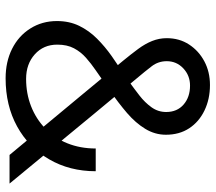

<svg xmlns="http://www.w3.org/2000/svg" viewBox="-62 -692 768 684"><g transform="rotate(90 322.0 -350.0)"><path d="M259 14Q200 14 154 -9Q108 -32 81.5 -74Q55 -116 55 -169Q55 -213 72 -248Q89 -283 117.5 -311.5Q146 -340 180 -364L271 -426Q296 -444 320.5 -463Q345 -482 362 -505.5Q379 -529 379 -558Q379 -597 352.5 -620Q326 -643 285 -643Q249 -643 223.5 -619Q198 -595 198 -560Q198 -530 216 -506.5Q234 -483 261 -451L384 -303L634 0H532L316 -260L196 -405Q173 -433 154.5 -458Q136 -483 126 -508Q116 -533 116 -560Q116 -605 138.5 -639.5Q161 -674 198.5 -694Q236 -714 283 -714Q333 -714 373.5 -694.5Q414 -675 437 -640Q460 -605 460 -557Q460 -518 439 -483.5Q418 -449 382.5 -418.5Q347 -388 302 -357L229 -306Q207 -291 186 -272.5Q165 -254 152 -229.5Q139 -205 139 -170Q139 -121 173.5 -90Q208 -59 261 -59Q313 -59 358 -76.5Q403 -94 437.5 -127Q472 -160 490.5 -206Q509 -252 509 -307H590Q590 -214 547.5 -141Q505 -68 430.5 -27Q356 14 259 14Z"/></g></svg>

Font: Figtree Light
Style: Regular
Weight: 400
Version: Version 2.002